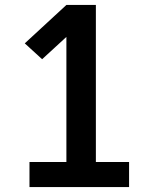

<svg xmlns="http://www.w3.org/2000/svg" viewBox="-20 -755 640 775"><path d="M99 0V-101H248V-606L150 -516L80 -580L248 -735H367V-101H501V0Z"/></svg>

Font: R Plex Mono
Style: Bold
Weight: 700
Monospace: yes
Designer: Belleve Invis
Foundry: Belleve Invis
Version: Version 31.8.0